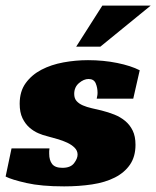

<svg xmlns="http://www.w3.org/2000/svg" viewBox="-37 -655 556 683"><path d="M307 -304Q308 -309 309 -314Q310 -319 310 -325Q310 -343 303.5 -358.5Q297 -374 278 -374Q261 -374 244 -359.5Q227 -345 227 -321Q227 -305 235.5 -295.5Q244 -286 258 -280Q272 -274 289.5 -270Q307 -266 324 -262Q348 -256 369.5 -247.5Q391 -239 408 -225Q425 -211 435 -190.5Q445 -170 445 -140Q445 -98 425.5 -69.5Q406 -41 371.5 -23.5Q337 -6 290.5 1Q244 8 191 8Q110 8 57 -4Q4 -16 -17 -27L4 -127H139Q138 -122 138 -117.5Q138 -113 138 -108Q138 -85 148.5 -71.5Q159 -58 185 -58Q214 -58 226.5 -74.5Q239 -91 239 -105Q239 -119 228.5 -129.5Q218 -140 202 -147.5Q186 -155 166.5 -160.5Q147 -166 129 -171Q116 -174 99.5 -181Q83 -188 68 -201Q53 -214 43 -234.5Q33 -255 33 -286Q33 -330 54.5 -359.5Q76 -389 110.5 -407Q145 -425 188.5 -433Q232 -441 276 -441Q331 -441 380 -431Q429 -421 460 -405L437 -304ZM234 -489 327 -635H499L320 -489Z"/></svg>

Font: Racing Sans One
Style: Regular
Weight: 400
Designer: Pablo Impallari, Rodrigo Fuenzalida
Foundry: Pablo Impallari, Rodrigo Fuenzalida
Version: Version 1.001; ttfautohint (v0.8) -G 200 -r 50